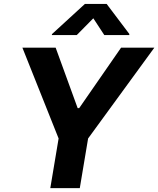

<svg xmlns="http://www.w3.org/2000/svg" viewBox="-20 -974 819 994"><path d="M377.5 -792.6 463.1 -879.3 519.9 -792.6H648.8L649.9 -797.6L532 -953.8H419.7L249.3 -797.6L248.2 -792.6ZM95.9 -727.3 283.4 -257.1 240.4 0H393.1L436.1 -257.1L779.1 -727.3H606.9L389.9 -414.1H382.1L268.1 -727.3Z"/></svg>

Font: TID UI
Style: Bold Italic
Weight: 700
Italic angle: -9.39999°
Designer: The TID Project Authors
Foundry: Bakken & Bæck
Version: Version 1.001;hotconv 1.0.109;makeotfexe 2.5.65596